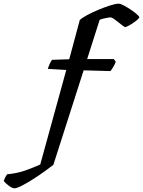

<svg xmlns="http://www.w3.org/2000/svg" viewBox="-188 -820 775 1040"><path d="M-110 200Q-122 200 -141 185.5Q-160 171 -168 160Q-160 138 -149 124Q-96 119 -54 104.5Q-12 90 30 71L171 -441L71 -447Q75 -460 81.5 -474.5Q88 -489 94 -496L187 -499L244 -711Q253 -721 280 -736Q307 -751 341.5 -765.5Q376 -780 407 -790Q438 -800 454 -800Q465 -800 483.5 -790Q502 -780 521.5 -767Q541 -754 554 -742Q567 -730 567 -727Q566 -721 552 -709.5Q538 -698 520.5 -687.5Q503 -677 492 -673Q487 -673 476.5 -681Q466 -689 453 -699.5Q440 -710 428.5 -718Q417 -726 411 -726Q405 -726 384.5 -722Q364 -718 352 -713L284 -500H429L439 -485Q435 -474 426.5 -459Q418 -444 410 -435L265 -439L101 73Q84 86 54.5 107.5Q25 129 -8 150Q-41 171 -69 185.5Q-97 200 -110 200Z"/></svg>

Font: Texturina SemiBold
Style: Italic
Weight: 600
Italic angle: -11°
Designer: Guillermo Torres Carreño
Foundry: Omnibus-Type
Version: Version 1.002; ttfautohint (v1.8.3)